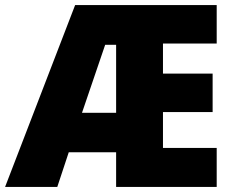

<svg xmlns="http://www.w3.org/2000/svg" viewBox="-25 -734 916 754"><path d="M826 0H431V-136H245L200 0H-5L270 -714H826V-563H615V-445H810V-294H615V-153H826ZM297 -291H431V-558H388Z"/></svg>

Font: Noto Sans Lao Looped SemiCondensed Black
Style: Regular
Weight: 900
Width: 4
Designer: Mark Frömberg, Ben Mitchell
Foundry: The Fontpad Ltd
Version: Version 1.002; ttfautohint (v1.8.4.7-5d5b)